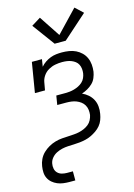

<svg xmlns="http://www.w3.org/2000/svg" viewBox="-142 -845 785 1122"><g transform="rotate(-15 250.0 -283.5)"><path d="M133 205Q115 205 96.5 202.5Q78 200 61.5 193Q45 186 31.5 174.5Q18 163 10 147Q2 131 1 112.5Q0 94 3 75Q6 54 15.5 34Q25 14 41 -1.5Q57 -17 76.5 -28Q96 -39 117 -45Q138 -51 159 -52.5Q180 -54 201 -55H202Q217 -56 232 -57Q247 -58 262.5 -61.5Q278 -65 293 -71.5Q308 -78 320.5 -88Q333 -98 340.5 -112.5Q348 -127 351 -142Q353 -158 351 -173.5Q349 -189 341.5 -202Q334 -215 322 -224Q310 -233 296 -238.5Q282 -244 266.5 -246Q251 -248 235 -248H181L190 -303H244Q258 -303 271.5 -304.5Q285 -306 299 -310Q313 -314 326 -320.5Q339 -327 350 -337Q361 -347 367 -360.5Q373 -374 375 -387Q377 -401 375.5 -415Q374 -429 368 -441Q362 -453 351.5 -461Q341 -469 328.5 -474Q316 -479 302 -481Q288 -483 274 -483Q274 -483 274 -483Q274 -483 273 -483Q252 -483 231 -479Q210 -475 190.5 -464Q171 -453 158 -434Q145 -415 142 -394L134 -349H73L103 -530H164L157 -486Q169 -500 184.5 -510.5Q200 -521 217 -527.5Q234 -534 251.5 -536Q269 -538 286 -538Q308 -538 329.5 -534.5Q351 -531 369.5 -522Q388 -513 403 -498.5Q418 -484 426.5 -465Q435 -446 437 -424.5Q439 -403 436 -381Q433 -363 425.5 -345Q418 -327 404 -313.5Q390 -300 373 -290.5Q356 -281 338 -275Q358 -266 374 -252Q390 -238 400 -219Q410 -200 412 -177.5Q414 -155 410 -133Q407 -115 400.5 -97.5Q394 -80 382 -65.5Q370 -51 354 -40Q338 -29 321 -21Q304 -13 286.5 -9Q269 -5 251 -3Q233 -1 215 -0.5Q197 0 179 1Q161 2 143.5 6Q126 10 109 18.5Q92 27 79.5 42Q67 57 64 75Q61 90 64 105.5Q67 121 77.5 131.5Q88 142 103 146Q118 150 133 150H169V205ZM259 -598 160 -733 215 -767 299 -640 425 -772 472 -728 326 -598Z"/></g></svg>

Font: Iosevka Curly Slab LtObl
Style: Regular
Weight: 300
Italic angle: -9°
Monospace: yes
Designer: Belleve Invis
Foundry: Belleve Invis
Version: Version 11.0.0; ttfautohint (v1.8.3)